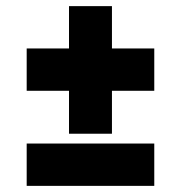

<svg xmlns="http://www.w3.org/2000/svg" viewBox="-20 -564 590 626"><path d="M67 0ZM483 -268H345V-128H205V-268H67V-406H205V-544H345V-406H483ZM67 -96H483V42H67Z"/></svg>

Font: Biryani ExtraBold
Style: Regular
Weight: 800
Designer: Dan Reynolds and Mathieu Reguer
Foundry: Dan Reynolds and Mathieu Reguer
Version: Version 1.004; ttfautohint (v1.1) -l 5 -r 5 -G 72 -x 0 -D la